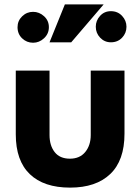

<svg xmlns="http://www.w3.org/2000/svg" viewBox="-20 -844 639 876"><path d="M394 -522V-228Q394 -181 369 -150.5Q344 -120 299 -120Q253 -120 229.5 -150Q206 -180 206 -228V-522H52V-231Q52 -111 116 -49.5Q180 12 300 12Q418 12 483 -50Q548 -112 548 -234V-522ZM60 -720Q60 -689 81 -669Q102 -649 131 -649Q159 -649 181 -669.5Q203 -690 203 -720Q203 -750 181 -770Q159 -790 131 -790Q102 -790 81 -769.5Q60 -749 60 -720ZM206 -651H305L453 -824H276ZM486 -651Q517 -651 537 -672Q557 -693 557 -722Q557 -750 537 -771.5Q517 -793 486 -793Q456 -793 436.5 -771.5Q417 -750 417 -722Q417 -693 437 -672Q457 -651 486 -651Z"/></svg>

Font: Geom
Style: Bold
Weight: 700
Version: Version 1.102